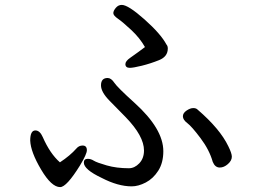

<svg xmlns="http://www.w3.org/2000/svg" viewBox="-20 -742 1040 776"><path d="M223.1 14.2Q188 14.2 146 -56.9Q104 -127.9 102.1 -173.8Q102.1 -214.8 123 -214.8Q141.1 -214.8 152.8 -188Q182.1 -121.1 222.2 -85.9Q263.2 -112.8 289.1 -142.1Q298.8 -153.8 314 -153.8Q331.1 -153.8 331.1 -134.8Q331.1 -119.1 303.2 -73.2Q249 14.2 223.1 14.2ZM868.2 -64.9Q849.1 -64.9 839.8 -87.9Q826.2 -136.2 790.5 -183.6Q754.9 -231 737.1 -244.4Q719.2 -257.8 719.2 -272Q719.2 -285.2 734.1 -295.2Q749 -305.2 761 -305.2Q772.9 -305.2 778.8 -298.8Q869.1 -221.2 902.8 -150.9Q917 -122.1 917 -108.9Q917 -92.8 901.1 -78.9Q885.3 -64.9 868.2 -64.9ZM512.2 11.2Q457 11.2 391.1 -22.9Q318.8 -57.1 318.8 -85Q318.8 -100.1 335 -100.1Q347.2 -100.1 359.1 -92.5Q371.1 -85 411.1 -73.5Q451.2 -62 501 -62Q523.9 -62 543 -82Q562 -102.1 562 -133.8Q562 -191.9 488.3 -268.1Q457 -299.8 422.6 -335Q388.2 -370.1 388.2 -397Q388.2 -426.8 415 -426.8Q429.2 -426.8 441.7 -408Q454.1 -389.2 523.9 -326.2Q640.1 -221.2 640.1 -130.9Q640.1 -84 619.6 -52Q599.1 -20 569.1 -4.4Q539.1 11.2 512.2 11.2ZM504.9 -467.8Q486.8 -467.8 486.8 -482.9Q486.8 -495.1 506.8 -508.8Q543 -534.2 565.9 -551.8Q544.9 -588.9 510 -621.3Q475.1 -653.8 456.5 -666.5Q438 -679.2 438 -689Q438 -698.2 448 -710.2Q458 -722.2 472.2 -722.2Q498 -722.2 564 -663.6Q629.9 -605 652.8 -562Q658.2 -556.2 658.2 -545.9Q658.2 -513.2 623 -499Q587.9 -484.9 553 -476.3Q518.1 -467.8 504.9 -467.8Z"/></svg>

Font: LXGW WenKai GB Screen
Style: Regular
Weight: 400
Designer: LXGW / Fontworks Inc.
Foundry: LXGW / Fontworks Inc.
Version: Version 1.321;February 19, 2024;FontCreator 14.0.0.2901 64-b